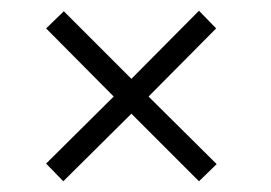

<svg xmlns="http://www.w3.org/2000/svg" viewBox="-20 -451 505 358"><path d="M384 -145 351 -113 225 -239 98 -113 66 -146 192 -271 66 -398 99 -430 225 -304 351 -431 383 -398 257 -271Z"/></svg>

Font: Raleway Light
Style: Italic
Weight: 300
Italic angle: -12°
Designer: Matt McInerney, Pablo Impallari, Rodrigo Fuenzalida
Foundry: Matt McInerney, Pablo Impallari, Rodrigo Fuenzalida
Version: Version 4.026